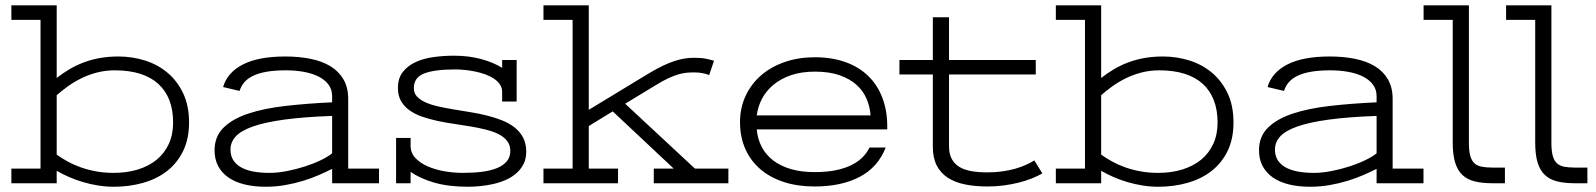

<svg xmlns="http://www.w3.org/2000/svg" viewBox="-20 -691 6020 724"><path d="M22.9 -670.9H193.8V-397Q216.8 -415 241.9 -429.9Q267.1 -444.8 295.7 -455.6Q324.2 -466.3 356.7 -472.2Q389.2 -478 426.8 -478Q478 -478 525.9 -463.1Q573.7 -448.2 610.8 -417.5Q647.9 -386.7 670.4 -339.8Q692.9 -293 692.9 -229Q692.9 -167.5 670.7 -121.8Q648.4 -76.2 609.9 -46.1Q571.3 -16.1 519.5 -1.5Q467.8 13.2 409.2 13.2Q379.4 13.2 350.3 8.5Q321.3 3.9 293.7 -4.2Q266.1 -12.2 241 -23.2Q215.8 -34.2 193.8 -46.9V0H22.9V-55.2H132.8V-616.2H22.9ZM193.8 -107.9Q212.9 -94.2 235.6 -81.8Q258.3 -69.3 285.2 -59.8Q312 -50.3 342.8 -44.7Q373.5 -39.1 408.2 -39.1Q458.5 -39.1 499.8 -51.8Q541 -64.5 570.6 -88.6Q600.1 -112.8 616.5 -148.2Q632.8 -183.6 632.8 -229Q632.8 -276.4 618.7 -313Q604.5 -349.6 576.9 -374.8Q549.3 -399.9 508.3 -412.8Q467.3 -425.8 413.1 -425.8Q376.5 -425.8 344.5 -417.2Q312.5 -408.7 285.2 -395Q257.8 -381.3 234.9 -364.7Q211.9 -348.1 193.8 -332Z M1232.4 -54.2Q1210 -43 1182.6 -31Q1155.3 -19 1123.5 -9.3Q1091.8 0.5 1056.2 6.8Q1020.5 13.2 981.4 13.2Q937.5 13.2 901.9 4.4Q866.2 -4.4 841.3 -21.7Q816.4 -39.1 802.7 -64.7Q789.1 -90.3 789.1 -124Q789.1 -176.3 822.8 -209.5Q856.4 -242.7 915.8 -262.5Q975.1 -282.2 1056.2 -291.5Q1137.2 -300.8 1232.4 -305.2V-328.1Q1232.4 -354 1218.3 -372.6Q1204.1 -391.1 1180.2 -402.8Q1156.2 -414.6 1124.8 -420.2Q1093.3 -425.8 1058.1 -425.8Q1017.1 -425.8 986.6 -420.7Q956.1 -415.5 935.1 -405.5Q914.1 -395.5 901.6 -381.1Q889.2 -366.7 883.3 -348.1L821.3 -362.8Q836.9 -417.5 895.8 -447.8Q954.6 -478 1056.2 -478Q1107.4 -478 1150.9 -469.2Q1194.3 -460.4 1225.8 -441.4Q1257.3 -422.4 1275.1 -391.8Q1293 -361.3 1293 -317.9V-55.2H1409.2V0H1232.4ZM1232.4 -253.9Q1125.5 -250 1052.2 -240Q979 -230 933.8 -214.1Q888.7 -198.2 868.9 -176.5Q849.1 -154.8 849.1 -127Q849.1 -84 886.5 -61.5Q923.8 -39.1 996.1 -39.1Q1026.9 -39.1 1061.8 -45.9Q1096.7 -52.7 1129.4 -63.2Q1162.1 -73.7 1189.5 -86.9Q1216.8 -100.1 1232.4 -112.8Z M1473.6 0V-170.9H1528.3V-141.1Q1528.3 -114.3 1546.6 -95Q1564.9 -75.7 1593.8 -63.2Q1622.6 -50.8 1657.5 -44.9Q1692.4 -39.1 1725.6 -39.1Q1764.6 -39.1 1797.4 -43.2Q1830.1 -47.4 1854 -57.1Q1877.9 -66.9 1891.1 -82.8Q1904.3 -98.6 1904.3 -122.1Q1904.3 -144 1892.3 -159.4Q1880.4 -174.8 1860.1 -185.1Q1839.8 -195.3 1812.7 -202.1Q1785.6 -209 1755.1 -214.1Q1724.6 -219.2 1692.4 -223.9Q1660.2 -228.5 1629.6 -235.1Q1599.1 -241.7 1572 -251Q1544.9 -260.3 1524.7 -274.7Q1504.4 -289.1 1492.4 -309.6Q1480.5 -330.1 1480.5 -358.9Q1480.5 -396 1499 -419.7Q1517.6 -443.4 1547.4 -457Q1577.1 -470.7 1615 -475.8Q1652.8 -481 1691.4 -481Q1747.6 -481 1794.4 -468.3Q1841.3 -455.6 1873.5 -435.1V-464.8H1928.2V-308.1H1873.5V-344.2Q1873.5 -359.9 1865.2 -372.3Q1856.9 -384.8 1842.8 -394.3Q1828.6 -403.8 1810.5 -410.4Q1792.5 -417 1772.7 -421.1Q1752.9 -425.3 1733.2 -427.2Q1713.4 -429.2 1696.3 -429.2Q1619.1 -429.2 1579.8 -414.1Q1540.5 -398.9 1540.5 -358.9Q1540.5 -339.8 1552.5 -326.9Q1564.5 -314 1584.7 -304.9Q1605 -295.9 1632.1 -289.8Q1659.2 -283.7 1689.7 -278.6Q1720.2 -273.4 1752.4 -268.3Q1784.7 -263.2 1815.2 -255.6Q1845.7 -248 1872.8 -237.3Q1899.9 -226.6 1920.2 -210.7Q1940.4 -194.8 1952.4 -172.4Q1964.4 -149.9 1964.4 -119.1Q1964.4 -92.3 1954.1 -72.3Q1943.8 -52.2 1926.8 -37.4Q1909.7 -22.5 1887.5 -12.7Q1865.2 -2.9 1840.8 2.7Q1816.4 8.3 1791.5 10.7Q1766.6 13.2 1744.6 13.2Q1671.4 13.2 1617.4 -2.4Q1563.5 -18.1 1528.3 -43V0Z M2029.3 -670.9H2200.2V-276.9L2426.3 -414.1Q2455.6 -431.6 2479.7 -443.1Q2503.9 -454.6 2524.4 -461.2Q2544.9 -467.8 2562.7 -470.5Q2580.6 -473.1 2597.2 -473.1Q2625 -473.1 2642.3 -469.5Q2659.7 -465.8 2672.4 -461.9L2654.3 -408.2Q2648.4 -410.2 2642.6 -411.9Q2636.7 -413.6 2630.1 -415Q2623.5 -416.5 2615.7 -417.2Q2607.9 -418 2597.2 -418Q2583 -418 2568.8 -416.7Q2554.7 -415.5 2538.1 -410.6Q2521.5 -405.8 2500.7 -396.2Q2480 -386.7 2453.1 -370.1L2337.4 -299.8L2600.6 -55.2H2726.6V0H2445.3V-55.2H2520.5L2290.5 -271L2200.2 -215.8V-55.2H2310.5V0H2029.3V-55.2H2139.2V-616.2H2029.3Z M3262.7 -255.9Q3260.3 -289.1 3247.6 -318.8Q3234.9 -348.6 3209.5 -371.3Q3184.1 -394 3145.5 -407.5Q3106.9 -420.9 3052.7 -420.9Q3002 -420.9 2962.9 -407.5Q2923.8 -394 2896.5 -371.3Q2869.1 -348.6 2853.5 -318.8Q2837.9 -289.1 2833.5 -255.9ZM3051.8 12.2Q2987.8 12.2 2935.8 -4.6Q2883.8 -21.5 2847.2 -53Q2810.5 -84.5 2790.5 -129.4Q2770.5 -174.3 2770.5 -230Q2770.5 -284.2 2791.5 -329.3Q2812.5 -374.5 2850.1 -407Q2887.7 -439.5 2939.5 -457.3Q2991.2 -475.1 3052.7 -475.1Q3116.7 -475.1 3167.5 -457Q3218.3 -439 3253.4 -405Q3288.6 -371.1 3307.1 -322.8Q3325.7 -274.4 3325.7 -213.9V-203.1H2833.5Q2836.9 -166 2852.8 -136.2Q2868.7 -106.4 2896.5 -85.4Q2924.3 -64.5 2963.1 -53.2Q3002 -42 3051.8 -42Q3099.6 -42 3135 -49.8Q3170.4 -57.6 3195.1 -70.8Q3219.7 -84 3235.1 -100.6Q3250.5 -117.2 3258.8 -134.8H3319.8Q3291 -60.5 3221.9 -24.2Q3152.8 12.2 3051.8 12.2Z M3371.6 -464.8H3497.6V-626H3558.6V-464.8H3885.7V-410.2H3558.6V-139.2Q3558.6 -110.4 3569.1 -91.3Q3579.6 -72.3 3598.6 -61Q3617.7 -49.8 3644.3 -45.4Q3670.9 -41 3702.6 -41Q3734.4 -41 3760.7 -44.9Q3787.1 -48.8 3808.6 -54.9Q3830.1 -61 3847.9 -69.1Q3865.7 -77.1 3880.4 -85.9L3910.6 -37.1Q3892.6 -26.9 3869.9 -17.8Q3847.2 -8.8 3820.8 -2.2Q3794.4 4.4 3764.6 8.3Q3734.9 12.2 3703.6 12.2Q3656.7 12.2 3618.7 4.4Q3580.6 -3.4 3553.7 -21Q3526.9 -38.6 3512.2 -67.1Q3497.6 -95.7 3497.6 -137.2V-410.2H3371.6Z M3961.4 -670.9H4132.3V-397Q4155.3 -415 4180.4 -429.9Q4205.6 -444.8 4234.1 -455.6Q4262.7 -466.3 4295.2 -472.2Q4327.6 -478 4365.2 -478Q4416.5 -478 4464.4 -463.1Q4512.2 -448.2 4549.3 -417.5Q4586.4 -386.7 4608.9 -339.8Q4631.3 -293 4631.3 -229Q4631.3 -167.5 4609.1 -121.8Q4586.9 -76.2 4548.3 -46.1Q4509.8 -16.1 4458 -1.5Q4406.2 13.2 4347.7 13.2Q4317.9 13.2 4288.8 8.5Q4259.8 3.9 4232.2 -4.2Q4204.6 -12.2 4179.4 -23.2Q4154.3 -34.2 4132.3 -46.9V0H3961.4V-55.2H4071.3V-616.2H3961.4ZM4132.3 -107.9Q4151.4 -94.2 4174.1 -81.8Q4196.8 -69.3 4223.6 -59.8Q4250.5 -50.3 4281.2 -44.7Q4312 -39.1 4346.7 -39.1Q4397 -39.1 4438.2 -51.8Q4479.5 -64.5 4509 -88.6Q4538.6 -112.8 4554.9 -148.2Q4571.3 -183.6 4571.3 -229Q4571.3 -276.4 4557.1 -313Q4543 -349.6 4515.4 -374.8Q4487.8 -399.9 4446.8 -412.8Q4405.8 -425.8 4351.6 -425.8Q4314.9 -425.8 4283 -417.2Q4251 -408.7 4223.6 -395Q4196.3 -381.3 4173.3 -364.7Q4150.4 -348.1 4132.3 -332Z M5170.9 -54.2Q5148.4 -43 5121.1 -31Q5093.8 -19 5062 -9.3Q5030.3 0.5 4994.6 6.8Q4959 13.2 4919.9 13.2Q4876 13.2 4840.3 4.4Q4804.7 -4.4 4779.8 -21.7Q4754.9 -39.1 4741.2 -64.7Q4727.5 -90.3 4727.5 -124Q4727.5 -176.3 4761.2 -209.5Q4794.9 -242.7 4854.2 -262.5Q4913.6 -282.2 4994.6 -291.5Q5075.7 -300.8 5170.9 -305.2V-328.1Q5170.9 -354 5156.7 -372.6Q5142.6 -391.1 5118.7 -402.8Q5094.7 -414.6 5063.2 -420.2Q5031.7 -425.8 4996.6 -425.8Q4955.6 -425.8 4925 -420.7Q4894.5 -415.5 4873.5 -405.5Q4852.5 -395.5 4840.1 -381.1Q4827.6 -366.7 4821.8 -348.1L4759.8 -362.8Q4775.4 -417.5 4834.2 -447.8Q4893.1 -478 4994.6 -478Q5045.9 -478 5089.4 -469.2Q5132.8 -460.4 5164.3 -441.4Q5195.8 -422.4 5213.6 -391.8Q5231.4 -361.3 5231.4 -317.9V-55.2H5347.7V0H5170.9ZM5170.9 -253.9Q5064 -250 4990.7 -240Q4917.5 -230 4872.3 -214.1Q4827.1 -198.2 4807.4 -176.5Q4787.6 -154.8 4787.6 -127Q4787.6 -84 4825 -61.5Q4862.3 -39.1 4934.6 -39.1Q4965.3 -39.1 5000.2 -45.9Q5035.2 -52.7 5067.9 -63.2Q5100.6 -73.7 5127.9 -86.9Q5155.3 -100.1 5170.9 -112.8Z M5348.1 -670.9H5519V-151.9Q5519 -122.6 5523.9 -104.2Q5528.8 -85.9 5539.3 -75.9Q5549.8 -65.9 5566.7 -62.5Q5583.5 -59.1 5606.9 -59.1H5654.8V0H5607.9Q5568.8 0 5540.5 -7.1Q5512.2 -14.2 5493.9 -31.7Q5475.6 -49.3 5466.8 -78.9Q5458 -108.4 5458 -153.8V-616.2H5348.1Z M5659.2 -670.9H5830.1V-151.9Q5830.1 -122.6 5835 -104.2Q5839.8 -85.9 5850.3 -75.9Q5860.8 -65.9 5877.7 -62.5Q5894.5 -59.1 5918 -59.1H5965.8V0H5918.9Q5879.9 0 5851.6 -7.1Q5823.2 -14.2 5804.9 -31.7Q5786.6 -49.3 5777.8 -78.9Q5769 -108.4 5769 -153.8V-616.2H5659.2Z"/></svg>

Font: Stint Ultra Expanded
Style: Regular
Weight: 400
Width: 7
Designer: Astigmatic (AOETI)
Foundry: Astigmatic (AOETI)
Version: Version 1.000